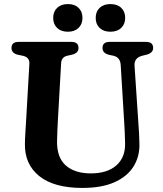

<svg xmlns="http://www.w3.org/2000/svg" viewBox="-20 -906 802 944"><path d="M591 -298.5 573.5 -586.5Q571 -624.5 537.5 -632L516 -636.5Q484 -644.5 484 -670Q484 -700 518.5 -700H698.5Q733 -700 733 -670Q733 -646 700.5 -637L679.5 -632Q638.5 -621.5 641.5 -582L660.5 -299Q664.5 -249 665.5 -199Q667 -136 636.2 -87Q605.5 -38 542.8 -10Q480 18 385 18Q245.5 18 173 -40.2Q100.5 -98.5 102.5 -199.5Q102.5 -219 104.8 -254.5Q107 -290 109 -324L124.5 -593.5Q126 -624.5 91.5 -632L69 -636.5Q36.5 -644 36.5 -670Q36.5 -700 71 -700H331.5Q366 -700 366 -670Q366 -645 333.5 -637L311 -632Q282 -625.5 280.5 -595L265 -322Q263 -288.5 262 -261.5Q261 -234.5 260.5 -213Q259 -132 303.2 -92.8Q347.5 -53.5 426.5 -53.5Q508 -53.5 552.5 -93.2Q597 -133 595 -202.5Q594.5 -236.5 593.2 -258Q592 -279.5 591 -298.5ZM314 -750Q280.5 -750 261 -768.5Q241.5 -787 241.5 -818Q241.5 -849 261 -867.5Q280.5 -886 314 -886Q347 -886 366.2 -867.5Q385.5 -849 385.5 -818Q385.5 -787.5 366.2 -768.8Q347 -750 314 -750ZM522.5 -750Q489.5 -750 470 -768.5Q450.5 -787 450.5 -818Q450.5 -849 470 -867.5Q489.5 -886 522.5 -886Q556.5 -886 576 -867.5Q595.5 -849 595.5 -818Q595.5 -787.5 576 -768.8Q556.5 -750 522.5 -750Z"/></svg>

Font: Fraunces 9pt Soft SemiBold
Style: Regular
Weight: 600
Version: Version 1.000;[b76b70a41]